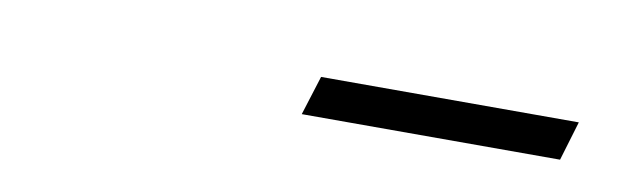

<svg xmlns="http://www.w3.org/2000/svg" viewBox="-22 -678 545 168"><g transform="rotate(10 250.0 -594.5)"><path d="M245 -577 256 -612H485L474.5 -577Z"/></g></svg>

Font: Newsreader 24pt Light
Style: Italic
Weight: 300
Italic angle: -17°
Designer: Hugues Gentile
Foundry: Production Type
Version: Version 1.003